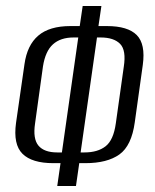

<svg xmlns="http://www.w3.org/2000/svg" viewBox="-20 -611 518 643"><path d="M171.7 11.9 182.7 -64.6H158.5Q87.1 -64.6 55.4 -95.9Q23.7 -127.2 33.7 -199.6L61.9 -395.6Q70.8 -459.8 108.2 -491.7Q145.6 -523.7 215.9 -523.7H247L256.9 -591H319.6L309.7 -523.7H338Q408.2 -523.7 438 -493.5Q467.8 -463.4 458.2 -393.5L431.4 -201.7Q420.7 -122.9 379.8 -93.7Q338.9 -64.6 266.1 -64.6H245.4L234.4 11.9ZM171.6 -100.5H187.3L242.1 -485.5H226.4Q182.8 -485.5 157.4 -462.6Q131.9 -439.7 123.9 -388.6L97.4 -197.4Q89.7 -146.2 108.8 -123.3Q128 -100.5 171.6 -100.5ZM262.9 -100.5Q307.2 -100.5 333.7 -121.2Q360.2 -141.9 367.9 -198.1L394.5 -387.1Q403.2 -442.6 382.3 -464Q361.3 -485.5 317 -485.5H304.8L250 -100.5Z"/></svg>

Font: Alumni Sans Thin
Style: Italic
Weight: 100
Italic angle: -8°
Designer: Robert E. Leuschke
Foundry: Robert E. Leuschke
Version: Version 1.016